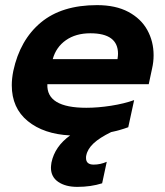

<svg xmlns="http://www.w3.org/2000/svg" viewBox="-20 -515 644 750"><path d="M179 140Q179 134 181 120Q194 57 254 14Q151 9 88.5 -42Q26 -93 26 -182Q26 -208 32 -238Q58 -359 139.5 -427Q221 -495 359 -495Q432 -495 481.5 -468.5Q531 -442 555.5 -397.5Q580 -353 580 -299Q580 -273 574 -247L561 -186H165Q161 -94 317 -94Q363 -94 414 -102Q465 -110 504 -124L481 -18Q448 -6 414 1Q369 23 345.5 45Q322 67 317 92Q316 95 316 102Q316 128 346 128Q372 128 397 117L379 201Q335 215 282 215Q236 215 207.5 195.5Q179 176 179 140ZM439 -284Q441 -298 441 -305Q441 -385 333 -385Q276 -385 237.5 -358Q199 -331 186 -284Z"/></svg>

Font: Prompt Semibold
Style: Italic
Weight: 600
Italic angle: -12°
Designer: Katatrad Team
Foundry: CadsonDemak
Version: Version 1.000